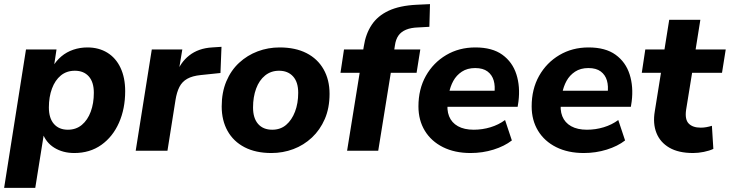

<svg xmlns="http://www.w3.org/2000/svg" viewBox="-29 -731 3539 931"><path d="M-9 180 97 -491H245L232 -405H225Q243 -436 268.5 -457.5Q294 -479 326.5 -490Q359 -501 395 -501Q450 -501 491.5 -475.5Q533 -450 555.5 -402Q578 -354 578 -289Q578 -204 548 -136Q518 -68 462.5 -28.5Q407 11 331 11Q276 11 234.5 -14.5Q193 -40 176 -89H185L142 180ZM300 -102Q340 -102 368 -125.5Q396 -149 411 -189.5Q426 -230 426 -281Q426 -333 401.5 -360.5Q377 -388 334 -388Q294 -388 266 -365Q238 -342 223 -301.5Q208 -261 208 -210Q208 -158 232.5 -130Q257 -102 300 -102Z M629 0 707 -491H855L835 -371H826Q844 -427 888.5 -462Q933 -497 999 -501L1045 -504L1040 -377L944 -367Q904 -363 879 -349Q854 -335 841 -309.5Q828 -284 822 -246L783 0Z M1287 11Q1211 11 1157 -17Q1103 -45 1074.5 -96Q1046 -147 1046 -215Q1046 -283 1068.5 -336.5Q1091 -390 1130.5 -426.5Q1170 -463 1220.5 -482Q1271 -501 1327 -501Q1403 -501 1457 -473.5Q1511 -446 1540 -395Q1569 -344 1569 -276Q1569 -207 1546 -154Q1523 -101 1483.5 -64Q1444 -27 1393.5 -8Q1343 11 1287 11ZM1291 -102Q1331 -102 1358.5 -125.5Q1386 -149 1401.5 -189.5Q1417 -230 1417 -281Q1417 -333 1392 -360.5Q1367 -388 1324 -388Q1285 -388 1256.5 -365Q1228 -342 1213 -301.5Q1198 -261 1198 -210Q1198 -158 1222.5 -130Q1247 -102 1291 -102Z M1654 0 1715 -378H1622L1639 -491H1747L1730 -476L1735 -506Q1744 -566 1773 -610Q1802 -654 1855.5 -679Q1909 -704 1992 -708L2056 -711L2053 -601L1999 -598Q1964 -597 1940 -587Q1916 -577 1903 -558.5Q1890 -540 1886 -511L1881 -479L1871 -491H2009L1991 -378H1866L1805 0Z M2253 11Q2176 11 2119 -17.5Q2062 -46 2031 -97Q2000 -148 2000 -215Q2000 -299 2036 -363Q2072 -427 2134.5 -464Q2197 -501 2276 -501Q2358 -501 2407 -465.5Q2456 -430 2475 -370.5Q2494 -311 2485 -239L2481 -213H2122L2133 -291H2384L2368 -277Q2373 -313 2365 -340.5Q2357 -368 2335 -384.5Q2313 -401 2275 -401Q2237 -401 2210.5 -383.5Q2184 -366 2169 -338.5Q2154 -311 2148 -278L2143 -243Q2136 -199 2148.5 -167.5Q2161 -136 2191.5 -119Q2222 -102 2268 -102Q2310 -102 2349.5 -114Q2389 -126 2420 -149L2453 -50Q2417 -22 2364 -5.5Q2311 11 2253 11Z M2802 11Q2725 11 2668 -17.5Q2611 -46 2580 -97Q2549 -148 2549 -215Q2549 -299 2585 -363Q2621 -427 2683.5 -464Q2746 -501 2825 -501Q2907 -501 2956 -465.5Q3005 -430 3024 -370.5Q3043 -311 3034 -239L3030 -213H2671L2682 -291H2933L2917 -277Q2922 -313 2914 -340.5Q2906 -368 2884 -384.5Q2862 -401 2824 -401Q2786 -401 2759.5 -383.5Q2733 -366 2718 -338.5Q2703 -311 2697 -278L2692 -243Q2685 -199 2697.5 -167.5Q2710 -136 2740.5 -119Q2771 -102 2817 -102Q2859 -102 2898.5 -114Q2938 -126 2969 -149L3002 -50Q2966 -22 2913 -5.5Q2860 11 2802 11Z M3332 11Q3261 11 3216.5 -15Q3172 -41 3154 -86.5Q3136 -132 3146 -191L3176 -378H3083L3100 -491H3193L3216 -635H3367L3344 -491H3490L3472 -378H3327L3298 -199Q3291 -152 3310.5 -132Q3330 -112 3369 -112Q3383 -112 3396.5 -114.5Q3410 -117 3423 -121L3430 -9Q3411 0 3384 5.5Q3357 11 3332 11Z"/></svg>

Font: Nunito Sans 12pt ExtraLight ExtraBold
Style: Italic
Weight: 800
Italic angle: -9°
Version: Version 3.101;gftools[0.9.27]